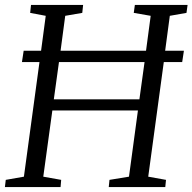

<svg xmlns="http://www.w3.org/2000/svg" viewBox="-20 -763 785 783"><path d="M0 0 3.5 -29.5 77.5 -42.5 141 -510H69.5L76.5 -556H147.5L166.5 -698.5L103 -710.5L106.5 -743H319L315.5 -710.5L246 -698.5L227 -556H575.5L594.5 -698.5L525.5 -710.5L530 -743H745L740.5 -710.5L672.5 -698.5L653.5 -556H730L723 -510H648L584.5 -42.5L657 -29.5L654 0H423.5L426.5 -29.5L506 -42.5L542.5 -312.5H193.5L156.5 -42.5L229.5 -29.5L227 0ZM199.5 -358H548.5L569.5 -510H220.5Z"/></svg>

Font: Merriweather 60pt Light
Style: Italic
Weight: 300
Italic angle: -7.8°
Version: Version 2.101